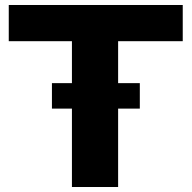

<svg xmlns="http://www.w3.org/2000/svg" viewBox="-20 -749 767 769"><path d="M188 -314V-416H268.1V-584H15.1V-729H711.9V-584H453.1V-416H540V-314H453.1V0H268.1V-314Z"/></svg>

Font: Hubot Sans Expanded
Style: Bold
Weight: 700
Width: 7
Designer: Deni Anggara
Foundry: GitHub
Version: Version 1.001;gftools[0.9.31]